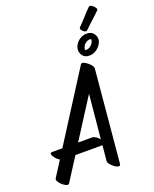

<svg xmlns="http://www.w3.org/2000/svg" viewBox="-202 -1102 995 1239"><g transform="rotate(-20 295.5 -482.0)"><path d="M-16 -30 51 -135Q36 -144 23.5 -159Q11 -174 8.5 -186Q6 -198 22 -198H91L389 -666Q394 -674 405.5 -670.5Q417 -667 429 -658Q443 -648 454 -634.5Q465 -621 464 -610L406 24Q405 37 393 36Q381 35 366.5 24.5Q352 14 341 0.5Q330 -13 331 -24L341 -128H155L54 30Q48 39 35 34Q22 29 8 17Q-6 5 -13.5 -8.5Q-21 -22 -16 -30ZM295 -198Q307 -198 321 -188.5Q335 -179 344 -167L373 -470L199 -198ZM461 -700Q426 -700 411 -726Q396 -752 406 -780Q415 -805 438.5 -822.5Q462 -840 491 -840Q525 -840 541 -814.5Q557 -789 547 -762Q537 -736 513 -718Q489 -700 461 -700ZM456 -742Q468 -742 482.5 -752.5Q497 -763 504 -780Q509 -794 506 -796Q503 -798 496 -798Q483 -798 469 -788Q455 -778 449 -762Q443 -746 446.5 -744Q450 -742 456 -742ZM465 -893Q491 -919 514.5 -945.5Q538 -972 563 -997Q571 -1004 584 -996Q597 -988 605 -976Q613 -964 606 -957Q581 -932 554.5 -908.5Q528 -885 502 -859Q495 -852 483.5 -858Q472 -864 465 -875Q458 -886 465 -893Z"/></g></svg>

Font: Story Script
Style: Regular
Weight: 400
Designer: Lana Roulhac, Ben Buysse
Version: Version 1.000; ttfautohint (v1.8.4.7-5d5b)